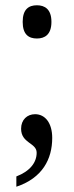

<svg xmlns="http://www.w3.org/2000/svg" viewBox="-20 -554 280 728"><path d="M120 -408C150 -408 175 -423 175 -471C175 -519 150 -534 120 -534C89 -534 66 -519 66 -471C66 -423 89 -408 120 -408ZM42 115V154C141 121 178 49 178 -31C178 -88 151 -121 113 -121C83 -121 60 -100 60 -66C60 -10 119 -13 119 25C119 62 94 95 42 115Z"/></svg>

Font: Noto Serif Lao Condensed
Style: Regular
Weight: 400
Width: 3
Designer: Monotype Design Team
Foundry: Monotype Imaging Inc.
Version: Version 2.003